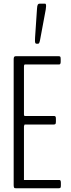

<svg xmlns="http://www.w3.org/2000/svg" viewBox="-20 -1001 376 1021"><path d="M173.3 -768.6Q166 -768.6 166 -784.2Q166 -794.4 166.5 -801.3L176.8 -954.6Q177.7 -970.2 180.7 -975.8Q183.6 -981.4 189.5 -981.4H220.2Q225.1 -981.4 225.1 -967.8Q225.1 -961.4 223.1 -949.7L192.9 -787.6Q189.5 -768.6 183.1 -768.6ZM64 0Q59.6 0 57.6 -0.7Q55.7 -1.5 54.2 -5.4Q52.7 -9.3 52.7 -17.1V-685.1Q52.7 -695.3 55.4 -698.7Q58.1 -702.1 64 -702.1H291.5Q297.9 -702.1 300.3 -699.7Q302.7 -697.3 302.7 -687V-673.3Q302.7 -666 301 -662.6Q299.3 -659.2 297.6 -658.7Q295.9 -658.2 291.5 -658.2H112.3Q107.4 -658.2 107.4 -644.5V-391.1Q107.4 -389.6 108.6 -387Q109.9 -384.3 110.4 -384.3H266.1Q272.5 -384.3 274.9 -381.6Q277.3 -378.9 277.3 -369.1V-355Q277.3 -344.7 274.9 -341.8Q272.5 -338.9 266.1 -338.9H110.8Q110.4 -338.9 108.9 -334.5Q107.4 -330.1 107.4 -328.6V-43.9H292.5Q296.9 -43.9 298.6 -43.5Q300.3 -43 302 -39.6Q303.7 -36.1 303.7 -28.8V-15.1Q303.7 -4.9 301.3 -2.4Q298.8 0 292.5 0Z"/></svg>

Font: BenchNine Light
Style: Regular
Weight: 300
Version: Version 1 ; ttfautohint (v0.92.18-e454-dirty) -l 8 -r 50 -G 